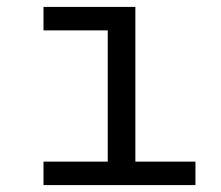

<svg xmlns="http://www.w3.org/2000/svg" viewBox="-20 -536 640 556"><path d="M106 -68H292V-448H106V-516H372V-68H546V0H106Z"/></svg>

Font: iA Writer Duo V
Style: Regular
Weight: 400
Designer: Mike Abbink, Paul van der Laan, Pieter van Rosmalen, Oliver Reichenstein
Foundry: Information Architects Inc.
Version: Version 2.000